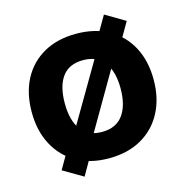

<svg xmlns="http://www.w3.org/2000/svg" viewBox="-121 -894 1047 1083"><g transform="rotate(-15 402.0 -352.5)"><path d="M46 -353Q46 -463 89 -544.5Q132 -626 212 -671Q292 -716 401 -716Q511 -716 591 -671Q671 -626 714.5 -544.5Q758 -463 758 -353Q758 -244 714.5 -162Q671 -80 591 -34.5Q511 11 401 11Q292 11 212.5 -34.5Q133 -80 89.5 -162Q46 -244 46 -353ZM239 -353Q239 -254 279 -198.5Q319 -143 401 -143Q483 -143 524 -198.5Q565 -254 565 -353Q565 -452 524 -507Q483 -562 401 -562Q319 -562 279 -507.5Q239 -453 239 -353ZM313 -52 240 75 124 7 198 -121 257 -195 482 -579 508 -653 582 -780 697 -712 623 -584 564 -511 340 -126Z"/></g></svg>

Font: Mulish ExtraLight Black
Style: Regular
Weight: 900
Version: Version 3.603